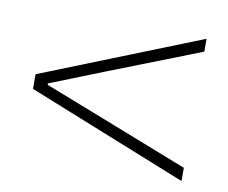

<svg xmlns="http://www.w3.org/2000/svg" viewBox="-54 -629 629 529"><g transform="rotate(10 260.5 -365.0)"><path d="M484 -166V-203L221 -306L75 -363V-367L221 -425L484 -528V-564L37 -386V-345Z"/></g></svg>

Font: Noto Sans JP Thin
Style: Regular
Weight: 100
Designer: Ryoko NISHIZUKA 西塚涼子 (kana, bopomofo & ideographs); Paul D. Hunt (Latin, Greek & Cyrillic); Sandoll Communications 산돌커뮤니
Foundry: Adobe
Version: Version 2.004;hotconv 1.0.118;makeotfexe 2.5.65603